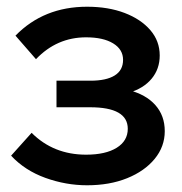

<svg xmlns="http://www.w3.org/2000/svg" viewBox="-20 -535 541 571"><path d="M239 16Q176 16 115 -6Q54 -28 13 -72L74 -140Q139 -75 236 -75Q294 -75 327 -95.5Q360 -116 360 -152Q360 -216 248 -216H148V-295H249Q296 -295 321 -310.5Q346 -326 346 -357Q346 -388 316.5 -406Q287 -424 236 -424Q149 -424 87 -359L26 -429Q110 -515 239 -515Q302 -515 350.5 -496.5Q399 -478 427 -445.5Q455 -413 455 -370Q455 -330 431 -301Q407 -272 363 -259V-267Q414 -254 442 -222.5Q470 -191 470 -145Q470 -99 440 -62.5Q410 -26 358 -5Q306 16 239 16Z"/></svg>

Font: Wix Madefor Display SemiBold
Style: Regular
Weight: 600
Designer: Dalton Maag Ltd
Foundry: Dalton Maag Ltd
Version: Version 3.100